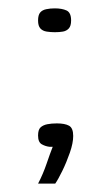

<svg xmlns="http://www.w3.org/2000/svg" viewBox="-20 -351 248 459"><path d="M71 -302Q71 -315 76 -321Q81 -327 90.5 -329Q100 -331 111 -331Q128 -331 139 -326Q150 -321 150 -302Q150 -289 144.5 -283Q139 -277 130.5 -275.5Q122 -274 111 -274Q101 -274 91.5 -275.5Q82 -277 76.5 -283Q71 -289 71 -302ZM71 88Q83 65 91.5 40Q100 15 106 0Q104 0 102.5 0Q101 0 99 0Q89 -1 80 -6Q71 -11 71 -27Q71 -41 77 -46.5Q83 -52 93 -54Q103 -56 116 -56Q135 -56 145 -50.5Q155 -45 155 -26Q155 -9 147 14Q139 37 129 57.5Q119 78 112 88Z"/></svg>

Font: Genos Thin
Style: Regular
Weight: 400
Version: Version 1.010